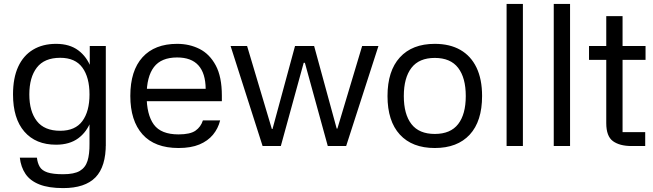

<svg xmlns="http://www.w3.org/2000/svg" viewBox="-20 -737 3298 969"><path d="M263 -6.7Q160.3 -6.7 103 -72.7Q45.7 -138.7 45.7 -260.3Q45.7 -343.7 71.8 -400.3Q98 -457 146.8 -486.3Q195.7 -515.7 263 -515.7Q331 -515.7 375 -483Q419 -450.3 440.2 -392.7Q461.3 -335 461.3 -260.3Q461.3 -186.7 440.2 -129.2Q419 -71.7 375 -39.2Q331 -6.7 263 -6.7ZM284 -77Q359.7 -77 395.7 -126Q431.7 -175 431.7 -260.3Q431.7 -346.7 395.7 -396Q359.7 -445.3 284 -445.3Q204 -445.3 166 -396Q128 -346.7 128 -260.3Q128 -175 166 -126Q204 -77 284 -77ZM433 -505H514V0H431.7V-381.7L433 -389ZM514 -12Q514.7 104 461.8 158.2Q409 212.3 298.7 212.3Q225.3 212.3 178.7 193.8Q132 175.3 108.7 140.7Q85.3 106 80 58.7H166.3Q169.3 85.7 180.5 104.7Q191.7 123.7 219.3 133Q247 142.3 298.7 142.3Q354 142.3 382.5 125.7Q411 109 421.7 74.8Q432.3 40.7 431.7 -12Z M677.7 -288.7H1018Q1017.3 -367 981.5 -407Q945.7 -447 874 -447Q794 -447 757 -398.7Q720 -350.3 720 -255Q720 -158.3 756.3 -108.5Q792.7 -58.7 881 -58.7Q940 -58.7 966.8 -77.7Q993.7 -96.7 1004 -129.3H1091Q1081 -88.7 1055 -57.2Q1029 -25.7 986.3 -7.8Q943.7 10 881 10Q761 10 699.3 -58.8Q637.7 -127.7 637.7 -253Q637.7 -380.3 699.2 -448Q760.7 -515.7 874 -515.7Q936.3 -515.7 987.2 -490Q1038 -464.3 1068.8 -407Q1099.7 -349.7 1099.7 -254.3V-226.3H676.7Z M1143.7 -505H1227L1352 -86H1355.3L1469 -505H1565.3L1679.3 -88H1682.7L1807.7 -505H1890L1727 0H1634.3L1518.7 -420H1512.7L1397.3 0H1305.3Z M2174.3 10Q2060.3 10 1998 -57.8Q1935.7 -125.7 1935.7 -252.3Q1935.7 -379 1998 -447.3Q2060.3 -515.7 2174.3 -515.7Q2250 -515.7 2303.2 -485.3Q2356.3 -455 2384.7 -396.3Q2413 -337.6 2413 -252.5Q2413 -125 2350.7 -57.5Q2288.3 10 2174.3 10ZM2174.3 -61Q2253.7 -61 2292.2 -110.7Q2330.7 -160.3 2330.7 -252.3Q2330.7 -344.3 2292.2 -394.5Q2253.7 -444.7 2174.3 -444.7Q2095 -444.7 2056.5 -394.5Q2018 -344.3 2018 -252.3Q2018 -160.3 2056.5 -110.7Q2095 -61 2174.3 -61Z M2619 0H2536.7V-717H2619Z M2857 0H2774.7V-717H2857Z M3238 -435H3122V-70H3236.3V0H3167.7Q3107.3 0 3073.5 -24.7Q3039.7 -49.3 3039.7 -115.7V-435H2952.7V-505H3039.7V-655.7H3122V-505H3238Z"/></svg>

Font: 42dot Sans Light
Style: Regular
Weight: 300
Designer: 42dot
Version: Version 1.000